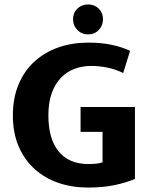

<svg xmlns="http://www.w3.org/2000/svg" viewBox="-20 -834 676 865"><path d="M377 -642Q437 -642 483.5 -632Q530 -622 566 -605L535 -505Q501 -522 463.5 -529.5Q426 -537 391 -537Q351 -537 316 -524Q281 -511 254.5 -483.5Q228 -456 213 -414Q198 -372 198 -314Q198 -208 244.5 -151.5Q291 -95 378 -95Q399 -95 416 -97Q433 -99 442 -103V-240H343V-352H588V-28Q549 -11 496 0Q443 11 377 11Q305 11 243.5 -10Q182 -31 136 -72.5Q90 -114 64 -174.5Q38 -235 38 -314Q38 -393 64 -454.5Q90 -516 136 -557.5Q182 -599 243.5 -620.5Q305 -642 377 -642ZM309 -748Q309 -776 328.5 -795Q348 -814 377 -814Q406 -814 425 -795Q444 -776 444 -748Q444 -719 425 -699Q406 -679 377 -679Q348 -679 328.5 -699Q309 -719 309 -748Z"/></svg>

Font: Ek Mukta ExtraBold
Style: Regular
Weight: 800
Designer: Girish Dalvi and Yashodeep Gholap
Foundry: Ek Type
Version: Version 2.538;PS 1.002;hotconv 16.6.51;makeotf.lib2.5.65220;